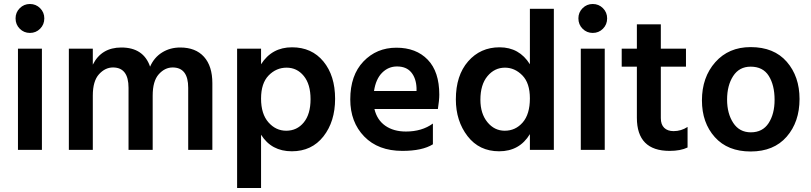

<svg xmlns="http://www.w3.org/2000/svg" viewBox="-20 -751 4064 962"><path d="M70 0V-507H190V0ZM58 -659Q58 -689 79 -710Q100 -731 130 -731Q160 -731 181 -710Q202 -689 202 -659Q202 -628 181 -607Q160 -586 130 -586Q100 -586 79 -607Q58 -628 58 -659Z M445 -507V-427Q488 -513 588 -513Q699 -513 732 -417Q752 -463 792 -488Q832 -513 883 -513Q960 -513 1002 -466.5Q1044 -420 1044 -334V0H923V-311Q923 -413 845 -413Q806 -413 775.5 -379Q745 -345 745 -272V0H624V-311Q624 -413 546 -413Q507 -413 476 -379Q445 -345 445 -272V0H325V-507Z M1414 -96Q1468 -96 1502 -137.5Q1536 -179 1536 -254Q1536 -329 1502 -370.5Q1468 -412 1416 -412Q1364 -412 1326 -373Q1288 -334 1288 -257Q1288 -180 1325 -138Q1362 -96 1414 -96ZM1288 -507V-429Q1342 -514 1443 -514Q1542 -514 1600.5 -443Q1659 -372 1659 -256Q1659 -142 1600.5 -67.5Q1542 7 1442 7Q1340 7 1288 -76V191H1168V-507Z M2067 -295V-310Q2065 -359 2040.5 -388.5Q2016 -418 1969 -418Q1926 -418 1894.5 -386.5Q1863 -355 1854 -295ZM2149 -132V-28Q2096 5 1996 5Q1875 5 1805 -67Q1735 -139 1735 -253Q1735 -374 1801 -443Q1867 -512 1966 -512Q2065 -512 2123 -452Q2181 -392 2181 -277Q2181 -249 2174 -205H1856Q1869 -150 1910.5 -121Q1952 -92 2014 -92Q2094 -92 2149 -132Z M2509 -96Q2563 -96 2599 -137.5Q2635 -179 2635 -258Q2635 -335 2597 -373.5Q2559 -412 2510 -412Q2458 -412 2422.5 -369.5Q2387 -327 2387 -251Q2387 -182 2422 -139Q2457 -96 2509 -96ZM2635 -707H2755V0H2635V-79Q2583 7 2481 7Q2381 7 2322.5 -69Q2264 -145 2264 -253Q2264 -373 2325.5 -443.5Q2387 -514 2483 -514Q2582 -514 2635 -429Z M2890 0V-507H3010V0ZM2878 -659Q2878 -689 2899 -710Q2920 -731 2950 -731Q2980 -731 3001 -710Q3022 -689 3022 -659Q3022 -628 3001 -607Q2980 -586 2950 -586Q2920 -586 2899 -607Q2878 -628 2878 -659Z M3291 -417V-159Q3291 -127 3308 -110.5Q3325 -94 3355 -94Q3393 -94 3425 -115V-12Q3390 5 3335 5Q3171 5 3171 -161V-417H3095V-507H3171V-629H3291V-507H3417V-417Z M3741 8Q3626 8 3561.5 -64Q3497 -136 3497 -248Q3497 -364 3564 -439.5Q3631 -515 3741 -515Q3858 -515 3922 -441.5Q3986 -368 3986 -255Q3986 -140 3921.5 -66Q3857 8 3741 8ZM3741 -417Q3684 -417 3653.5 -370Q3623 -323 3623 -252Q3623 -182 3654 -135Q3685 -88 3742 -88Q3801 -88 3831 -134Q3861 -180 3861 -251Q3861 -324 3832 -370.5Q3803 -417 3741 -417Z"/></svg>

Font: Hind SemiBold
Style: Regular
Weight: 600
Designer: Manushi Parikh, Satya Rajpurohit
Foundry: Indian Type Foundry
Version: Version 2.001;PS 1.0;hotconv 1.0.79;makeotf.lib2.5.61930; tt